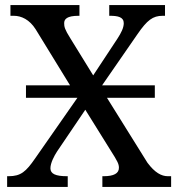

<svg xmlns="http://www.w3.org/2000/svg" viewBox="-20 -734 700 754"><path d="M8 0H246V-42H243C199 -42 178 -51 178 -73C178 -94 193 -122 204 -139L315 -303L414 -144C442 -100 447 -90 447 -75C447 -53 427 -42 387 -42H382V0H652V-42H639C614 -42 588 -56 559 -95L400 -350H588V-399H381L520 -600C558 -655 580 -672 619 -672H628V-714H409V-672H412C443 -672 466 -667 466 -643C466 -625 456 -605 441 -582L346 -438L256 -584C234 -619 232 -629 232 -643C232 -659 243 -672 289 -672H292V-714H21V-672H34C64 -672 96 -657 120 -619L255 -399H82V-350H284L118 -112C82 -60 62 -42 14 -42H8Z"/></svg>

Font: Noto Serif
Style: Regular
Weight: 400
Designer: Monotype Design Team
Foundry: Monotype Imaging Inc.
Version: Version 2.015